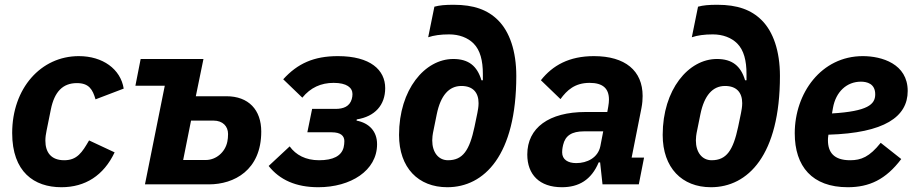

<svg xmlns="http://www.w3.org/2000/svg" viewBox="-20 -772 3832 804"><path d="M237 12C337 12 414 -37 460 -134L353 -184C324 -134 303 -101 249 -101C194 -101 170 -134 170 -183C170 -197 172 -211 175 -225L193 -314C208 -388 243 -424 302 -424C353 -424 368 -397 380 -356L498 -401C485 -483 410 -537 310 -537C151 -537 31 -402 31 -215C31 -52 123 12 237 12Z M587 0H855C960 0 1074 -59 1074 -221C1074 -312 1021 -369 928 -369H800L832 -525H569L547 -413H670ZM747 -102 780 -267H874C913 -267 935 -243 935 -211C935 -198 934 -189 932 -179C923 -134 884 -102 842 -102Z M1313 12C1448 12 1559 -57 1559 -168C1559 -223 1525 -257 1473 -267L1474 -272C1550 -284 1593 -332 1593 -403C1593 -479 1531 -537 1395 -537C1294 -537 1226 -506 1166 -440L1246 -363C1280 -405 1324 -425 1377 -425C1432 -425 1456 -405 1456 -378C1456 -371 1455 -364 1453 -357C1444 -326 1418 -316 1385 -316H1287L1267 -218H1369C1407 -218 1422 -203 1422 -181C1422 -173 1421 -163 1419 -155C1410 -119 1375 -101 1316 -101C1260 -101 1219 -123 1193 -159L1105 -77C1151 -19 1219 12 1313 12Z M1853 12C2008 12 2142 -122 2142 -454C2142 -558 2114 -639 2066 -687C2022 -731 1964 -752 1880 -752C1844 -752 1821 -750 1799 -744L1773 -616C1797 -624 1825 -628 1861 -628C1903 -628 1939 -614 1963 -590C1991 -562 2002 -518 2002 -462V-436H1996C1978 -496 1942 -525 1878 -525C1759 -525 1651 -397 1651 -207C1651 -69 1732 12 1853 12ZM1856 -101C1816 -101 1790 -134 1790 -184C1790 -197 1792 -209 1793 -215L1809 -294C1825 -372 1860 -412 1912 -412C1960 -412 1984 -385 1984 -340C1984 -324 1981 -310 1979 -299L1967 -241C1946 -142 1918 -101 1856 -101Z M2333 12C2403 12 2456 -18 2487 -92H2493L2503 0H2655L2677 -112H2625L2666 -319C2670 -339 2671 -357 2671 -370C2671 -476 2598 -537 2467 -537C2363 -537 2294 -498 2245 -436L2327 -357C2354 -394 2387 -425 2449 -425C2505 -425 2530 -401 2530 -355C2530 -346 2529 -337 2527 -325L2523 -303H2432C2279 -303 2188 -237 2188 -125C2188 -41 2239 12 2333 12ZM2393 -89C2358 -89 2334 -104 2334 -134C2334 -138 2334 -148 2338 -165C2347 -204 2374 -222 2426 -222H2506L2494 -160C2484 -111 2438 -89 2393 -89Z M2957 12C3112 12 3246 -122 3246 -454C3246 -558 3218 -639 3170 -687C3126 -731 3068 -752 2984 -752C2948 -752 2925 -750 2903 -744L2877 -616C2901 -624 2929 -628 2965 -628C3007 -628 3043 -614 3067 -590C3095 -562 3106 -518 3106 -462V-436H3100C3082 -496 3046 -525 2982 -525C2863 -525 2755 -397 2755 -207C2755 -69 2836 12 2957 12ZM2960 -101C2920 -101 2894 -134 2894 -184C2894 -197 2896 -209 2897 -215L2913 -294C2929 -372 2964 -412 3016 -412C3064 -412 3088 -385 3088 -340C3088 -324 3085 -310 3083 -299L3071 -241C3050 -142 3022 -101 2960 -101Z M3530 12C3620 12 3689 -20 3754 -106L3668 -174C3621 -115 3586 -101 3540 -101C3471 -101 3447 -135 3447 -185C3447 -190 3447 -196 3449 -208C3684 -215 3781 -283 3781 -391C3781 -505 3672 -537 3593 -537C3419 -537 3308 -382 3308 -214C3308 -75 3381 12 3530 12ZM3585 -430C3610 -430 3645 -422 3645 -377C3645 -335 3614 -306 3464 -297L3468 -320C3480 -388 3526 -430 3585 -430Z"/></svg>

Font: Braiins Sans
Style: Bold Italic
Weight: 700
Italic angle: -11.31°
Designer: Mike Abbink, Paul van der Laan, Pieter van Rosmalen, Jiri Chlebus, Lubos Buracinsky
Foundry: Bold Monday, Sudetype
Version: Version 1.000;hotconv 1.0.109;makeotfexe 2.5.65596